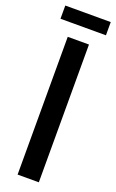

<svg xmlns="http://www.w3.org/2000/svg" viewBox="-183 -862 546 901"><g transform="rotate(20 89.5 -411.0)"><path d="M37 0V-688H143V0ZM-24 -756V-822H203V-756Z"/></g></svg>

Font: Saira Ultra Condensed
Style: Bold
Weight: 700
Width: 1
Designer: Hector Gatti with collaboration of the Omnibus-Type team
Foundry: Omnibus-Type
Version: Version 1.001; ttfautohint (v1.8)